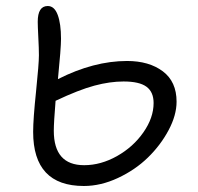

<svg xmlns="http://www.w3.org/2000/svg" viewBox="-20 -661 655 636"><path d="M257.8 -44.9Q89.8 -44.9 89.8 -224.1Q89.8 -266.1 99.4 -357.9Q108.9 -449.7 108.9 -478Q108.9 -500 106.9 -537.6Q105 -575.2 105 -588.9Q105 -641.1 138.2 -641.1Q160.2 -641.1 171.1 -611.8Q182.1 -582.5 182.1 -532.2Q182.1 -501.5 171.9 -398.9Q290.5 -459 400.9 -459Q473.6 -459 519.3 -424.8Q564.9 -390.6 564.9 -324.2Q564.9 -279.3 538.3 -229.5Q511.7 -179.7 469.7 -138.9Q427.7 -98.1 370.8 -71.5Q314 -44.9 257.8 -44.9ZM158.2 -228Q158.2 -113.8 258.8 -113.8Q314 -113.8 367.7 -144Q421.4 -174.3 455.1 -222.7Q488.8 -271 488.8 -319.8Q488.8 -356.4 465.1 -373.8Q441.4 -391.1 389.2 -391.1Q344.2 -391.1 293 -377.4Q241.7 -363.8 164.1 -327.1Q158.2 -254.9 158.2 -228Z"/></svg>

Font: Shantell Sans Irregular
Style: Regular
Weight: 300
Designer: Stephen Nixon, Anya Danilova, Shantell Martin
Foundry: Arrow Type
Version: Version 1.006;[9816181b4]